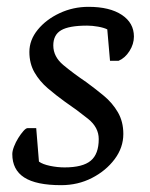

<svg xmlns="http://www.w3.org/2000/svg" viewBox="-20 -533 440 562"><path d="M159 9Q86 9 51 -13.5Q16 -36 16 -82Q16 -91 21 -104Q26 -117 33.5 -129Q41 -141 48.5 -149.5Q56 -158 61 -158H86L94 -60Q105 -52 126.5 -47.5Q148 -43 169 -43Q222 -43 245.5 -62.5Q269 -82 269 -126Q269 -160 238 -185Q207 -210 169 -236Q144 -254 120 -274.5Q96 -295 81 -321Q66 -347 66 -381Q66 -416 90.5 -446Q115 -476 154.5 -494.5Q194 -513 239 -513Q301 -513 336.5 -489.5Q372 -466 372 -426Q372 -404 359 -383.5Q346 -363 327 -355H302L294 -447Q284 -452 267 -455Q250 -458 235 -458Q182 -458 159 -444.5Q136 -431 136 -400Q136 -367 165.5 -342.5Q195 -318 232 -293Q258 -274 283.5 -253Q309 -232 325 -204.5Q341 -177 341 -141Q341 -101 315.5 -67Q290 -33 249 -12Q208 9 159 9Z"/></svg>

Font: Faustina VF Beta
Style: Italic
Weight: 400
Italic angle: -8°
Designer: Alfonso Garcia
Foundry: Omnibus-Type
Version: Version 1.006